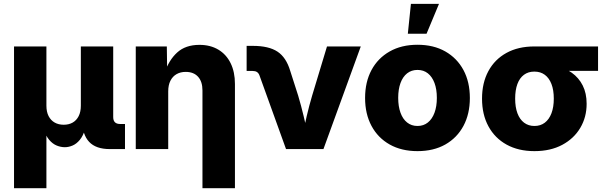

<svg xmlns="http://www.w3.org/2000/svg" viewBox="-20 -778 3159 1002"><path d="M53.2 204.1V-535.6H222.2V-226.6Q222.2 -194.3 233.6 -172.1Q245.1 -149.9 265.4 -138.4Q285.6 -127 312.5 -127Q339.4 -127 359.4 -138.4Q379.4 -149.9 390.6 -172.1Q401.9 -194.3 401.9 -226.6V-535.6H570.8V-167Q570.8 -148.9 579.8 -139.9Q588.9 -130.9 607.4 -130.9H632.3V0H552.7Q480.5 0 445.1 -37.8Q409.7 -75.7 409.7 -146.5V-195.8H435.1Q435.1 -141.1 424.6 -105.2Q414.1 -69.3 396.7 -48.3Q379.4 -27.3 358.9 -18.6Q338.4 -9.8 318.4 -9.8Q296.9 -9.8 275.6 -18.6Q254.4 -27.3 236.6 -48.3Q218.8 -69.3 207.8 -105.2Q196.8 -141.1 196.8 -195.8H222.2V204.1Z M857.9 -301.3V0H688.5V-535.6H850.6L852.5 -397.9H839.4Q860.8 -463.9 904.5 -503.9Q948.2 -543.9 1021 -543.9Q1077.6 -543.9 1119.4 -519Q1161.1 -494.1 1183.6 -448.2Q1206.1 -402.3 1206.1 -339.8V204.1H1036.6V-306.2Q1036.6 -352.1 1013.7 -377.4Q990.7 -402.8 949.2 -402.8Q921.9 -402.8 901.4 -391.1Q880.9 -379.4 869.4 -356.7Q857.9 -334 857.9 -301.3Z M1472.7 0 1334 -384.8Q1329.6 -396.5 1321 -402.1Q1312.5 -407.7 1298.3 -407.7H1267.1V-538.6H1299.8Q1382.8 -538.6 1428.2 -508.5Q1473.6 -478.5 1494.6 -408.2L1536.1 -278.8Q1551.8 -226.1 1564.5 -172.6Q1577.1 -119.1 1590.3 -61H1556.2Q1568.4 -119.1 1580.8 -172.6Q1593.3 -226.1 1608.9 -278.8L1686.5 -535.6H1862.8L1668 0Z M2158.7 10.7Q2075.2 10.7 2013.7 -23.9Q1952.1 -58.6 1918.7 -121.1Q1885.3 -183.6 1885.3 -266.6Q1885.3 -350.1 1918.7 -412.4Q1952.1 -474.6 2013.7 -509.5Q2075.2 -544.4 2158.7 -544.4Q2242.7 -544.4 2304 -509.5Q2365.2 -474.6 2398.7 -412.4Q2432.1 -350.1 2432.1 -266.6Q2432.1 -183.6 2398.7 -121.1Q2365.2 -58.6 2304 -23.9Q2242.7 10.7 2158.7 10.7ZM2158.7 -120.6Q2190.4 -120.6 2212.9 -138.7Q2235.4 -156.7 2247.6 -189.7Q2259.8 -222.7 2259.8 -267.1Q2259.8 -312 2247.6 -344.7Q2235.4 -377.4 2212.9 -395.3Q2190.4 -413.1 2158.7 -413.1Q2127.4 -413.1 2104.7 -395.3Q2082 -377.4 2070.1 -344.7Q2058.1 -312 2058.1 -267.1Q2058.1 -222.7 2070.1 -189.7Q2082 -156.7 2104.7 -138.7Q2127.4 -120.6 2158.7 -120.6ZM2108.4 -602.1 2124.5 -757.8H2271L2206.1 -602.1Z M2769 10.7Q2685.5 10.7 2624 -23.2Q2562.5 -57.1 2529.1 -118.7Q2495.6 -180.2 2495.6 -263.2Q2495.6 -345.7 2528.8 -407Q2562 -468.3 2623.3 -502Q2684.6 -535.6 2768.1 -535.6H3101.1V-408.2H2866.7L2768.1 -404.3Q2736.8 -404.3 2714.4 -387.7Q2691.9 -371.1 2680.2 -339.6Q2668.5 -308.1 2668.5 -263.2Q2668.5 -218.8 2680.4 -186.8Q2692.4 -154.8 2715.1 -137.7Q2737.8 -120.6 2769 -120.6Q2800.8 -120.6 2823.2 -137.7Q2845.7 -154.8 2857.9 -186.8Q2870.1 -218.8 2870.1 -263.2Q2870.1 -308.1 2857.9 -339.6Q2845.7 -371.1 2823.2 -387.7Q2800.8 -404.3 2769 -404.3V-450.2Q2827.6 -450.2 2877.2 -437.5Q2926.8 -424.8 2963.6 -398.7Q3000.5 -372.6 3021 -332Q3041.5 -291.5 3041.5 -236.3Q3041.5 -166.5 3008.3 -110.6Q2975.1 -54.7 2914.1 -22Q2853 10.7 2769 10.7Z"/></svg>

Font: Inter 20pt ExtraBold
Style: Regular
Weight: 800
Version: Version 4.001;git-66647c0bb